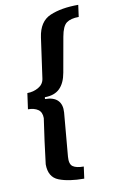

<svg xmlns="http://www.w3.org/2000/svg" viewBox="-94 -735 554 942"><g transform="rotate(-10 183.0 -263.5)"><path d="M358 -627Q318 -627 297 -611.5Q276 -596 267 -545L236 -371Q227 -320 200.5 -294Q174 -268 126 -268L125 -259Q168 -259 188.5 -238Q209 -217 206 -178L187 39Q184 76 201 88Q218 100 255 100L247 159Q170 159 121.5 140Q73 121 73 57Q73 52 87 -55L103 -168Q103 -198 84 -211Q65 -224 34 -224L45 -303Q75 -303 100.5 -317.5Q126 -332 130 -360L158 -560Q169 -638 225 -662Q281 -686 366 -686Z"/></g></svg>

Font: Chivo
Style: Bold Italic
Weight: 700
Italic angle: -8.05°
Designer: Hector Gatti
Foundry: Omnibus-Type
Version: Version 1.007